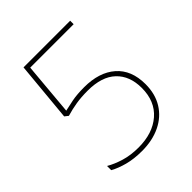

<svg xmlns="http://www.w3.org/2000/svg" viewBox="-201 -838 972 972"><g transform="rotate(-45 285.0 -352.0)"><path d="M274 -426Q381 -426 443 -372Q505 -318 505 -217Q505 -147 473.5 -96Q442 -45 385 -17.5Q328 10 253 10Q196 10 151 -2Q106 -14 74 -32V-62Q108 -42 153 -28.5Q198 -15 253 -15Q355 -15 416.5 -68.5Q478 -122 478 -217Q478 -303 426.5 -352Q375 -401 274 -401Q228 -401 191 -395Q154 -389 117 -378L98 -393L128 -714H462V-689H151L126 -406Q151 -412 187 -419Q223 -426 274 -426Z"/></g></svg>

Font: Noto Sans Myanmar Thin
Style: Regular
Weight: 100
Designer: Monotype Design Team
Foundry: Monotype Imaging Inc.
Version: Version 2.107; ttfautohint (v1.8.4.7-5d5b)